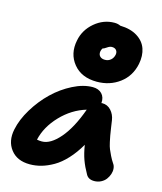

<svg xmlns="http://www.w3.org/2000/svg" viewBox="-133 -1012 946 1119"><g transform="rotate(15 340.5 -452.5)"><path d="M405.8 -556.2Q313 -556.2 264.4 -616Q215.8 -675.8 232.9 -758.8Q245.6 -824.7 298.8 -869.9Q352.1 -915 418 -915Q438.5 -915 454.1 -907.2Q516.6 -905.8 557.6 -880.1Q598.6 -854.5 613 -813.2Q627.4 -772 617.2 -720.2Q601.6 -644 543 -600.1Q484.4 -556.2 405.8 -556.2ZM380.9 -733.9Q377.4 -714.8 387.9 -703.4Q398.4 -691.9 418.9 -691.9Q439 -691.9 453.4 -704.1Q467.8 -716.3 472.2 -736.8Q475.1 -753.4 466.3 -764.2Q457.5 -774.9 439.9 -774.9Q426.8 -774.9 411.4 -763.9Q396 -752.9 389.2 -752.9Q382.3 -742.7 380.9 -733.9ZM152.8 9.8Q76.2 9.8 37.6 -40.3Q-1 -90.3 14.2 -163.1Q26.9 -225.6 66.4 -290.5Q106 -355.5 158.2 -405.8Q210.4 -456.1 273.4 -488Q336.4 -520 393.1 -520Q427.7 -520 447.8 -499.3Q467.8 -478.5 464.8 -442.9L469.2 -443.8Q502 -443.8 523.4 -419.9Q544.9 -396 549.8 -362.8Q551.3 -352.1 556.4 -317.9Q561.5 -283.7 563.5 -273.2Q565.4 -262.7 571 -236.3Q576.7 -210 582.8 -195.6Q588.9 -181.2 598.9 -160.4Q608.9 -139.6 622.1 -120.1Q630.4 -108.9 631.8 -92.3Q633.3 -75.7 627.7 -58.8Q622.1 -42 611.1 -27.1Q600.1 -12.2 581.5 -2.7Q563 6.8 541 6.8Q504.9 6.8 491.2 -20Q468.8 -59.1 455.3 -96.2Q441.9 -133.3 434.1 -183.1Q403.3 -129.9 367.2 -91.1Q331.1 -52.2 294.2 -31Q257.3 -9.8 222.7 0Q188 9.8 152.8 9.8ZM187 -137.2Q238.8 -137.2 294.2 -201.4Q349.6 -265.6 392.1 -383.8Q306.6 -358.4 241 -289.6Q175.3 -220.7 157.2 -140.1Q170.4 -137.2 187 -137.2Z"/></g></svg>

Font: Shantell Sans Normal
Style: Bold Italic
Weight: 700
Italic angle: -11.31°
Designer: Stephen Nixon, Anya Danilova, Shantell Martin
Foundry: Arrow Type
Version: Version 1.006;[559af2be0]